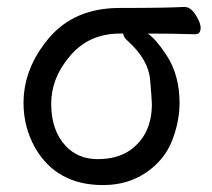

<svg xmlns="http://www.w3.org/2000/svg" viewBox="-20 -511 612 555"><path d="M355 -76Q419 -121 419 -210Q419 -221 414 -280Q409 -339 349 -393Q337 -403 336 -414H327Q234 -414 179 -345Q128 -284 128 -211Q128 -134 170 -89Q206 -51 262 -51Q318 -51 355 -76ZM278 24Q144 24 82 -83Q48 -143 48 -213Q48 -314 121.5 -401Q195 -488 326 -488Q462 -488 513 -491Q531 -491 545.5 -468Q560 -445 560 -431Q560 -412 544 -412Q477 -414 407 -414Q430 -399 461 -352Q499 -294 499 -214Q499 -159 477 -103.5Q455 -48 402 -12Q349 24 278 24Z"/></svg>

Font: LXGW WenKai Medium
Style: Regular
Weight: 500
Designer: LXGW / Fontworks Inc.
Foundry: LXGW / Fontworks Inc.
Version: Version 1.501; October 10, 2024